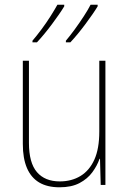

<svg xmlns="http://www.w3.org/2000/svg" viewBox="-20 -786 553 816"><path d="M428 -528V0H408L405 -111H403Q393 -82 372.5 -54Q352 -26 318 -8Q284 10 233 10Q181 10 146.5 -10.5Q112 -31 94.5 -72Q77 -113 77 -174V-528H103V-179Q103 -94 137 -54.5Q171 -15 234 -15Q284 -15 322 -38Q360 -61 381 -107.5Q402 -154 402 -227V-528ZM395 -759Q386 -744 372.5 -724.5Q359 -705 343 -683.5Q327 -662 310.5 -642Q294 -622 279 -606H260V-613Q277 -633 297.5 -661Q318 -689 336.5 -717.5Q355 -746 365 -766H395ZM253 -759Q244 -744 230.5 -724.5Q217 -705 201 -683.5Q185 -662 168.5 -642Q152 -622 137 -606H118V-613Q136 -634 156.5 -661.5Q177 -689 195 -717.5Q213 -746 224 -766H253Z"/></svg>

Font: Noto Sans Khmer SemiCondensed Thin
Style: Regular
Weight: 250
Width: 4
Designer: Danh Hong and the Monotype Design Team
Foundry: Monotype Imaging Inc.
Version: Version 2.004